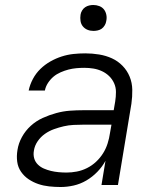

<svg xmlns="http://www.w3.org/2000/svg" viewBox="-20 -742 640 770"><path d="M223 8Q200 8 177 5.5Q154 3 133.5 -4Q113 -11 95 -23Q77 -35 64.5 -53Q52 -71 49 -93.5Q46 -116 50 -140Q54 -167 68 -192.5Q82 -218 103.5 -237.5Q125 -257 151.5 -269Q178 -281 205.5 -288.5Q233 -296 260 -298Q287 -300 314 -300H436L442 -335Q445 -354 445 -373Q445 -392 437.5 -408.5Q430 -425 417.5 -437Q405 -449 389 -456.5Q373 -464 355 -467Q337 -470 318 -470Q302 -470 286 -468.5Q270 -467 254.5 -463Q239 -459 223 -452Q207 -445 194.5 -434.5Q182 -424 172.5 -409.5Q163 -395 160 -379H95Q100 -403 112 -425.5Q124 -448 142 -465.5Q160 -483 182 -495.5Q204 -508 227.5 -515.5Q251 -523 274.5 -525.5Q298 -528 322 -528Q350 -528 377.5 -523.5Q405 -519 429 -508Q453 -497 471.5 -478Q490 -459 500 -434.5Q510 -410 510.5 -382Q511 -354 507 -326L453 0H387L403 -97Q390 -73 370 -52.5Q350 -32 326 -18Q302 -4 275.5 2Q249 8 223 8ZM247 -50Q267 -50 288 -54Q309 -58 329 -68Q349 -78 365.5 -93.5Q382 -109 393.5 -127.5Q405 -146 411.5 -166.5Q418 -187 421 -208L427 -242H314Q295 -242 275 -241Q255 -240 235.5 -235.5Q216 -231 196.5 -224Q177 -217 160 -205Q143 -193 131 -175.5Q119 -158 116 -138Q113 -122 117 -107.5Q121 -93 131.5 -82.5Q142 -72 156 -66Q170 -60 184.5 -56.5Q199 -53 215 -51.5Q231 -50 247 -50ZM355 -618Q342 -618 331 -622.5Q320 -627 312.5 -636Q305 -645 303 -657.5Q301 -670 303 -683Q304 -691 309 -699.5Q314 -708 321.5 -713Q329 -718 337.5 -720Q346 -722 354 -722Q367 -722 378.5 -717.5Q390 -713 397 -704Q404 -695 406.5 -682.5Q409 -670 406 -657Q405 -649 400 -640.5Q395 -632 388 -627Q381 -622 372 -620Q363 -618 355 -618Z"/></svg>

Font: Iosevka Aile Light
Style: Italic
Weight: 300
Italic angle: -9°
Designer: Belleve Invis
Foundry: Belleve Invis
Version: Version 31.1.0; ttfautohint (v1.8.4)